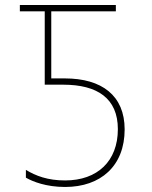

<svg xmlns="http://www.w3.org/2000/svg" viewBox="-20 -734 603 764"><path d="M239 10C381 10 476 -74 476 -219C476 -354 385 -422 238 -422H184V-689H441V-714H59V-689H158V-397H232C367 -397 449 -343 449 -220C449 -93 368 -16 239 -16C170 -16 123 -34 83 -58V-27C111 -11 164 10 239 10Z"/></svg>

Font: Noto Sans Mono SemiCondensed Thin
Style: Regular
Weight: 100
Width: 4
Designer: Monotype Design Team
Foundry: Monotype Imaging Inc.
Version: Version 2.014